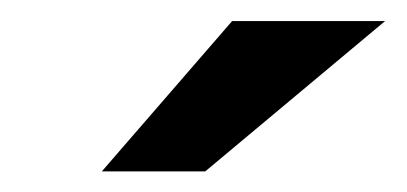

<svg xmlns="http://www.w3.org/2000/svg" viewBox="-20 -717 386 182"><path d="M76.5 -554.5H174.5L345 -697H200Z"/></svg>

Font: HK Grotesk ExtraBold
Style: Italic
Weight: 800
Italic angle: -16°
Designer: Alfredo Marco Pradil
Foundry: Hanken Design Co.
Version: Version 3.001;FEAKit 1.0